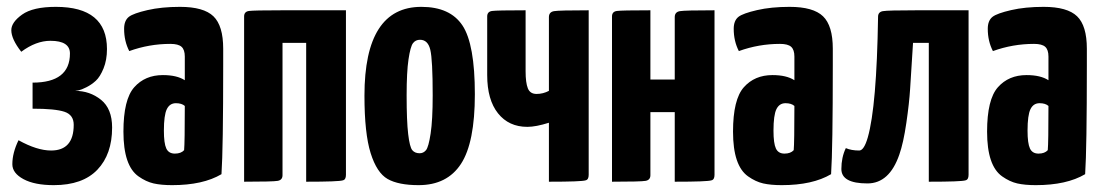

<svg xmlns="http://www.w3.org/2000/svg" viewBox="-20 -530 3217 560"><path d="M199 -265Q242 -265 274.5 -239Q307 -213 307 -158Q307 -80 264 -35Q221 10 137 10Q81 10 48.5 -7.5Q16 -25 16 -51Q16 -84 34 -121Q88 -91 129 -91Q195 -91 195 -166Q195 -195 168 -204Q141 -213 75 -213V-289Q184 -289 184 -374Q184 -411 127 -411Q85 -411 42 -379Q13 -416 13 -442Q13 -465 44.5 -487.5Q76 -510 143 -510Q292 -510 292 -387Q292 -355 282 -330.5Q272 -306 259.5 -294.5Q247 -283 232 -275.5Q217 -268 209.5 -266.5Q202 -265 199 -265Z M342 -446Q342 -470 356 -481Q369 -491 410 -500.5Q451 -510 505 -510Q574 -510 602.5 -482.5Q631 -455 631 -388V-341Q631 -96 626 -22Q572 10 482 10Q450 10 428 5Q406 0 384 -15.5Q362 -31 351 -63.5Q340 -96 340 -146Q340 -240 371.5 -275.5Q403 -311 455 -311Q496 -311 519 -296V-365Q519 -385 509.5 -393.5Q500 -402 477 -402Q415 -402 357 -381Q342 -410 342 -446ZM519 -221Q510 -229 493 -229Q475 -229 466.5 -211.5Q458 -194 458 -149Q458 -112 465 -97Q472 -82 490 -82Q508 -82 517 -92Q519 -114 519 -221Z M989 -20Q989 -6 980 -4Q968 0 873 0V-405H804V-20V-19Q804 -5 790 -2.5Q776 0 692 0V-480Q692 -481 692 -482Q692 -496 706 -498Q720 -500 804 -500H989Z M1043 -251Q1043 -510 1209 -510Q1293 -510 1329 -455.5Q1365 -401 1365 -255Q1365 -114 1324.5 -52Q1284 10 1201 10Q1142 10 1110.5 -8Q1079 -26 1061 -83.5Q1043 -141 1043 -251ZM1166 -252Q1166 -177 1170.5 -139Q1175 -101 1182.5 -92Q1190 -83 1204 -83Q1215 -83 1222.5 -92Q1230 -101 1236 -140.5Q1242 -180 1242 -252Q1242 -356 1235 -385Q1228 -414 1205 -414Q1192 -414 1184.5 -404Q1177 -394 1171.5 -357Q1166 -320 1166 -252Z M1697 -20Q1697 -6 1688 -4Q1676 0 1581 0V-172Q1543 -160 1518 -160Q1464 -160 1432.5 -199.5Q1401 -239 1401 -311V-480Q1401 -481 1401 -482Q1401 -496 1415 -498Q1429 -500 1513 -500V-322Q1513 -289 1519.5 -272.5Q1526 -256 1545 -256Q1564 -256 1581 -265V-480Q1581 -495 1596 -497.5Q1611 -500 1697 -500Z M2064 -20Q2064 -6 2055 -4Q2043 0 1948 0V-203H1877V-20V-19Q1877 -5 1863 -2.5Q1849 0 1765 0V-480Q1765 -481 1765 -482Q1765 -496 1779 -498Q1793 -500 1877 -500V-298H1948V-480Q1948 -495 1963 -497.5Q1978 -500 2064 -500Z M2120 -446Q2120 -470 2134 -481Q2147 -491 2188 -500.5Q2229 -510 2283 -510Q2352 -510 2380.5 -482.5Q2409 -455 2409 -388V-341Q2409 -96 2404 -22Q2350 10 2260 10Q2228 10 2206 5Q2184 0 2162 -15.5Q2140 -31 2129 -63.5Q2118 -96 2118 -146Q2118 -240 2149.5 -275.5Q2181 -311 2233 -311Q2274 -311 2297 -296V-365Q2297 -385 2287.5 -393.5Q2278 -402 2255 -402Q2193 -402 2135 -381Q2120 -410 2120 -446ZM2297 -221Q2288 -229 2271 -229Q2253 -229 2244.5 -211.5Q2236 -194 2236 -149Q2236 -112 2243 -97Q2250 -82 2268 -82Q2286 -82 2295 -92Q2297 -114 2297 -221Z M2510 5Q2434 5 2434 -37Q2434 -71 2447 -98Q2463 -91 2486 -91Q2500 -91 2511 -129Q2537 -220 2541 -480Q2541 -481 2541 -481Q2541 -495 2555 -497.5Q2569 -500 2653 -500H2805V-20Q2805 -6 2796 -4Q2784 0 2689 0V-405H2643Q2637 -311 2634.5 -270.5Q2632 -230 2623.5 -171.5Q2615 -113 2603 -79Q2574 5 2510 5Z M2861 -446Q2861 -470 2875 -481Q2888 -491 2929 -500.5Q2970 -510 3024 -510Q3093 -510 3121.5 -482.5Q3150 -455 3150 -388V-341Q3150 -96 3145 -22Q3091 10 3001 10Q2969 10 2947 5Q2925 0 2903 -15.5Q2881 -31 2870 -63.5Q2859 -96 2859 -146Q2859 -240 2890.5 -275.5Q2922 -311 2974 -311Q3015 -311 3038 -296V-365Q3038 -385 3028.5 -393.5Q3019 -402 2996 -402Q2934 -402 2876 -381Q2861 -410 2861 -446ZM3038 -221Q3029 -229 3012 -229Q2994 -229 2985.5 -211.5Q2977 -194 2977 -149Q2977 -112 2984 -97Q2991 -82 3009 -82Q3027 -82 3036 -92Q3038 -114 3038 -221Z"/></svg>

Font: Yanone Kaffeesatz Bold
Style: Regular
Weight: 700
Designer: Yanone (Cyrillic: Daniel Pouzeot)
Foundry: Yanone
Version: Version 1.003;PS 001.003;hotconv 1.0.88;makeotf.lib2.5.64775